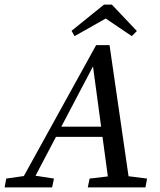

<svg xmlns="http://www.w3.org/2000/svg" viewBox="-46 -809 689 829"><path d="M-26 0 -19 -38 79 -52H96L187 -38L179 0ZM30 0 369 -614H427L516 0H426L353 -541L368 -546L81 0ZM177 -218 191 -262H451L441 -218ZM333 0 341 -38 460 -52H478L589 -38L582 0ZM437 -789 545 -675 523 -653 375 -753H453L276 -653L263 -676L403 -789Z"/></svg>

Font: Lisu Bosa
Style: Italic
Weight: 400
Italic angle: -19°
Designer: David Morse, Annie Olsen, Victor Gaultney, Frank Grießhammer (Latin)
Foundry: SIL International
Version: Version 2.000